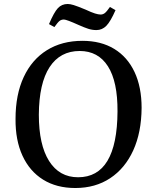

<svg xmlns="http://www.w3.org/2000/svg" viewBox="-20 -930 769 964"><path d="M58 -333Q58 -455 99 -543Q140 -631 215.5 -678Q291 -725 394 -725Q487 -725 553.5 -684.5Q620 -644 655.5 -568.5Q691 -493 691 -388Q690 -265 649 -175Q608 -85 533.5 -35.5Q459 14 358 14Q264 14 196.5 -28Q129 -70 93 -148Q57 -226 58 -333ZM175 -354Q175 -203 226.5 -121.5Q278 -40 372 -40Q568 -40 570 -370Q571 -520 522 -597Q473 -674 380 -674Q282 -674 229 -593Q176 -512 175 -354ZM464 -779Q443 -779 423 -785.5Q403 -792 376 -804Q314 -832 301 -832Q288 -832 279 -825Q270 -818 253 -794L226 -809Q251 -868 270.5 -889Q290 -910 320 -910Q332 -910 350 -904.5Q368 -899 409 -882Q439 -868 456.5 -862.5Q474 -857 485 -857Q497 -857 506.5 -864.5Q516 -872 532 -895L560 -879Q535 -822 514 -800.5Q493 -779 464 -779Z"/></svg>

Font: Literata 36pt Medium
Style: Italic
Weight: 500
Italic angle: -2°
Designer: Latin by Veronika Burian and Jose Scaglione. Greek by Irene Vlachou. Cyrillic by Vera Evstafieva
Foundry: TypeTogether
Version: Version 3.002